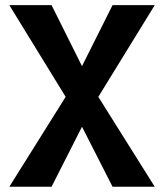

<svg xmlns="http://www.w3.org/2000/svg" viewBox="-20 -713 626 733"><path d="M409.7 0 255.9 -302.2 15.6 -693.4H176.8L336.9 -372.6L570.8 0ZM15.6 0 249 -372.6 409.7 -693.4H570.8L330.1 -302.2L176.8 0Z"/></svg>

Font: Cascadia Mono PL
Style: Regular
Weight: 400
Monospace: yes
Designer: Aaron Bell
Foundry: Saja Typeworks
Version: Version 2102.003